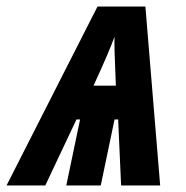

<svg xmlns="http://www.w3.org/2000/svg" viewBox="-77 -565 567 585"><path d="M-57 0H61L156 -201H167L125 0H230L272 -201H283L292 0H411L366 -545H220ZM276 -304H208C246 -387 258 -416 272 -453C271 -434 272 -399 276 -304Z"/></svg>

Font: Noto Sans ExtraCondensed
Style: Bold Italic
Weight: 700
Width: 2
Italic angle: -12°
Designer: Monotype Design Team
Foundry: Monotype Imaging Inc.
Version: Version 2.013